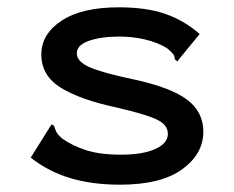

<svg xmlns="http://www.w3.org/2000/svg" viewBox="-20 -494 640 525"><path d="M308 11Q232 11 172 -7Q112 -25 64 -63L116 -146L121 -154L128 -150Q130 -142 133.5 -134.5Q137 -127 149 -116Q178 -95 216.5 -83Q255 -71 310 -71Q370 -71 404.5 -86.5Q439 -102 439 -128Q439 -153 408 -167.5Q377 -182 299 -200Q200 -221 146.5 -254Q93 -287 93 -345Q93 -401 148.5 -437.5Q204 -474 305 -474Q380 -474 432 -456Q484 -438 526 -401L471 -334L465 -326L458 -332Q458 -340 453.5 -346Q449 -352 437 -362Q411 -378 377 -386Q343 -394 307 -394Q257 -394 223.5 -382.5Q190 -371 190 -348Q190 -326 224.5 -310.5Q259 -295 345 -277Q447 -255 491.5 -221.5Q536 -188 536 -134Q536 -73 478 -31Q420 11 308 11Z"/></svg>

Font: Inconsolata Expanded SemiBold
Style: Regular
Weight: 600
Width: 7
Monospace: yes
Designer: Raph Levien, Cyreal, Brenton Simpson
Foundry: Raph Levien, Cyreal, Google
Version: Version 3.001; ttfautohint (v1.8.2.53-6de2)